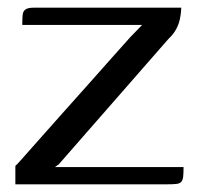

<svg xmlns="http://www.w3.org/2000/svg" viewBox="-20 -480 519 500"><path d="M123 -45H458Q458 -29 457 -20Q456 -11 452 -6.5Q448 -2 439.5 -1Q431 0 415 0H20V-48Q21 -48 37 -66Q53 -84 80 -114.5Q107 -145 139.5 -181.5Q172 -218 206 -256Q240 -294 269.5 -327.5Q299 -361 320 -384Q331 -395 339 -403.5Q347 -412 350 -415H38Q38 -432 39 -441.5Q40 -451 46.5 -455.5Q53 -460 68 -460H452Q452 -459 451.5 -451Q451 -443 448.5 -430.5Q446 -418 439 -404.5Q432 -391 419 -379L133 -52Z"/></svg>

Font: Genos
Style: Regular
Weight: 400
Designer: Robert E. Leuschke
Foundry: Robert E. Leuschke
Version: Version 1.010